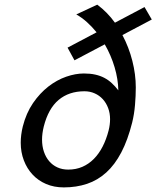

<svg xmlns="http://www.w3.org/2000/svg" viewBox="-20 -795 674 827"><path d="M168.5 -250Q161.1 -219.7 161.1 -193.8Q161.1 -165 169.2 -141.4Q177.2 -117.7 191.9 -100.6Q206.5 -83.5 227.3 -74Q248 -64.5 273.9 -64.5Q307.1 -64.5 334.7 -76.4Q362.3 -88.4 384.3 -110.6Q406.2 -132.8 422.1 -163.8Q438 -194.8 447.8 -232.9Q454.1 -257.8 454.1 -281.7Q454.1 -307.6 445.8 -329.6Q437.5 -351.6 422.9 -367.7Q408.2 -383.8 387.9 -392.8Q367.7 -401.9 343.8 -401.9Q276.9 -401.9 232.4 -364.5Q188 -327.1 168.5 -250ZM507.3 -644Q535.2 -591.3 550 -533Q564.9 -474.6 564.9 -418.5Q564.9 -382.8 561.5 -342.8Q558.1 -302.7 549.3 -267.1Q530.3 -191.4 502.4 -138.4Q474.6 -85.4 437.7 -52Q400.9 -18.6 355 -3.2Q309.1 12.2 254.9 12.2Q212.9 12.2 178.7 -2.4Q144.5 -17.1 120.4 -43Q96.2 -68.8 82.8 -104Q69.3 -139.2 69.3 -180.2Q69.3 -213.9 78.1 -250Q92.8 -308.1 122.3 -351.1Q151.9 -394 188.5 -422.4Q225.1 -450.7 265.1 -464.6Q305.2 -478.5 341.3 -478.5Q369.1 -478.5 390.6 -473.6Q412.1 -468.8 429.7 -459.5Q447.3 -450.2 461.9 -436.5Q476.6 -422.9 489.7 -405.8Q488.8 -454.1 473.6 -505.4Q458.5 -556.6 431.2 -604L300.8 -535.2L271 -589.8L396 -655.8Q377 -679.2 355.2 -699Q333.5 -718.8 308.6 -732.9L398.9 -774.9Q441.9 -743.2 475.1 -697.3L602.5 -764.6L633.8 -710.9Z"/></svg>

Font: Andika New Basic
Style: Italic
Weight: 400
Italic angle: -14°
Designer: Victor Gaultney, Annie Olsen, Julie Remington, Don Collingsworth, Eric Hays
Foundry: SIL International
Version: Version 5.500